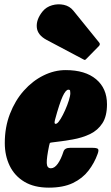

<svg xmlns="http://www.w3.org/2000/svg" viewBox="-20 -852 512 882"><path d="M2 -195Q2 -268 25.8 -329.2Q49.5 -390.5 89.5 -435.5Q129.5 -480.5 179.5 -505.2Q229.5 -530 281.5 -530Q371.5 -530 421.5 -488Q471.5 -446 471.5 -373Q471.5 -318.5 450.5 -286Q429.5 -253.5 393.8 -236.2Q358 -219 312.2 -211Q266.5 -203 217 -197.5Q210 -197 208.5 -193.8Q207 -190.5 205.5 -182.5Q194 -127 194.8 -103Q195.5 -79 214 -79Q230.5 -79 245.5 -100Q260.5 -121 271.5 -155.5Q277 -173 302.5 -173H403Q425 -173 430 -167.8Q435 -162.5 428.5 -145Q413.5 -103 386.2 -67.8Q359 -32.5 314.8 -11.2Q270.5 10 204.5 10Q137 10 92 -17Q47 -44 24.5 -90.5Q2 -137 2 -195ZM240.5 -284.5Q248 -288.5 258.5 -305.8Q269 -323 279.2 -346Q289.5 -369 296.2 -390.5Q303 -412 303 -424Q303 -431 302 -435.5Q301 -440 294 -440Q282 -440 267.5 -408.5Q253 -377 232.5 -301Q226.5 -278 240.5 -284.5ZM176 -800Q192.5 -820 219.2 -827.8Q246 -835.5 273 -829.8Q300 -824 317 -803L434 -658.5Q443 -649.5 434.5 -640.5L377.5 -582.5Q373.5 -578 370.8 -577Q368 -576 362.5 -579.5L194.5 -668.5Q152 -691 149 -727Q146 -763 176 -800Z"/></svg>

Font: Besley* Condensed Fatface
Style: Italic
Weight: 900
Width: 3
Italic angle: -13°
Designer: Owen Earl
Foundry: indestructible type*
Version: Version 3.000; ttfautohint (v1.8.3)